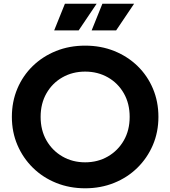

<svg xmlns="http://www.w3.org/2000/svg" viewBox="-20 -1003 918 1035"><path d="M439 12Q523 12 595 -17Q667 -46 720.5 -98.5Q774 -151 804 -221Q834 -291 834 -373Q834 -455 804.5 -525Q775 -595 721.5 -647Q668 -699 596 -728Q524 -757 439 -757Q354 -757 282 -728Q210 -699 156.5 -647Q103 -595 73.5 -525Q44 -455 44 -373Q44 -291 74 -221Q104 -151 157.5 -98.5Q211 -46 283 -17Q355 12 439 12ZM439 -128Q371 -128 316.5 -159.5Q262 -191 230.5 -246Q199 -301 199 -373Q199 -445 230.5 -500Q262 -555 316.5 -586Q371 -617 439 -617Q507 -617 561.5 -586Q616 -555 647.5 -500Q679 -445 679 -373Q679 -301 647.5 -246Q616 -191 561.5 -159.5Q507 -128 439 -128ZM272 -839H404L501 -983H330ZM474 -839H606L703 -983H532Z"/></svg>

Font: Plus Jakarta Sans ExtraBold
Style: Regular
Weight: 800
Designer: Gumpita Rahayu
Foundry: Tokotype
Version: Version 2.004; ttfautohint (v1.8.3)